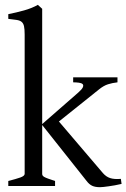

<svg xmlns="http://www.w3.org/2000/svg" viewBox="-20 -777 528 802"><path d="M14.6 0V-21Q46.9 -29.3 64.9 -35.6Q83 -42 83 -50.8V-632.8Q83 -655.3 80.3 -667.5Q77.6 -679.7 70.1 -685.8Q62.5 -691.9 49.1 -693.8Q35.6 -695.8 14.6 -698.2V-717.8Q48.3 -724.6 80.8 -733.6Q113.3 -742.7 138.2 -756.8L156.2 -740.2V-258.8L306.6 -390.1Q322.8 -404.3 326.2 -412.8Q329.6 -421.4 325 -425.8Q320.3 -430.2 309.3 -431.6Q298.3 -433.1 285.6 -433.1V-454.1H470.7V-433.1Q449.2 -430.7 431.2 -425Q413.1 -419.4 392.6 -402.8L226.1 -269.5L409.7 -54.2Q416.5 -46.4 423.8 -41.3Q431.2 -36.1 439.9 -33.2Q448.7 -30.3 459.7 -29.5Q470.7 -28.8 484.9 -29.8L487.8 -8.8Q473.6 -5.4 459.7 -2.9Q445.8 -0.5 433.8 1.2Q421.9 2.9 412.4 3.9Q402.8 4.9 397.9 4.9Q377.4 4.9 365 -1Q352.5 -6.8 341.8 -21L156.2 -254.9V-50.8Q156.2 -46.9 158 -43.9Q159.7 -41 165 -37.8Q170.4 -34.7 181.2 -30.8Q191.9 -26.9 210 -21V0Z"/></svg>

Font: Gentium Plus CyrE
Style: Regular
Weight: 400
Designer: J. Victor Gaultney, Annie Olsen, Iska Routamaa, Becca Hirsbrunner
Foundry: SIL International
Version: Version 5.000